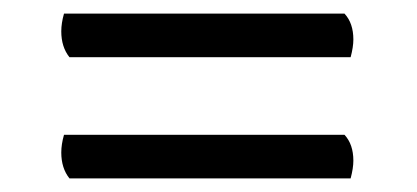

<svg xmlns="http://www.w3.org/2000/svg" viewBox="-20 -431 612 282"><path d="M82 -347Q70 -362 70 -385Q70 -397 74 -411H486Q499 -397 499 -373Q499 -362 495 -347ZM82 -169Q70 -184 70 -207Q70 -219 74 -233H486Q499 -219 499 -195Q499 -184 495 -169Z"/></svg>

Font: Petrona SemiBold
Style: Regular
Weight: 600
Designer: Ringo R. Seeber
Foundry: Ringo R. Seeber
Version: Version 2.001; ttfautohint (v1.8.3)